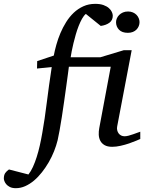

<svg xmlns="http://www.w3.org/2000/svg" viewBox="-150 -757 757 1006"><path d="M585 -28.8Q579.1 -26.4 563.2 -19.5Q547.4 -12.7 526.6 -5.6Q505.9 1.5 482.4 6.8Q459 12.2 438 12.2Q413.1 12.2 397.9 3.4Q382.8 -5.4 375.5 -19.5Q368.2 -33.7 367.4 -51.3Q366.7 -68.8 370.1 -85.9L430.2 -407.2H210.9Q209.5 -396 205.8 -368.2Q202.1 -340.3 197 -303.7Q191.9 -267.1 186 -225.3Q180.2 -183.6 174.1 -144.8Q168 -106 162.1 -73.2Q156.2 -40.5 151.9 -22Q145 5.9 133.3 35.4Q121.6 64.9 105.5 92.8Q89.4 120.6 69.8 145.5Q50.3 170.4 28.3 189Q6.3 207.5 -17.8 218.3Q-42 229 -66.9 229Q-85.9 229 -98.4 222.7Q-110.8 216.3 -117.7 207.8Q-124.5 199.2 -127.2 191.2Q-129.9 183.1 -129.9 179.2Q-129.9 160.2 -122.6 149.7Q-115.2 139.2 -103 130.9L-1 157.2Q11.7 141.1 22.5 117.7Q33.2 94.2 42.2 65.9Q51.3 37.6 58.6 5.1Q65.9 -27.3 71.8 -62Q84.5 -132.8 95.2 -220Q106 -307.1 121.1 -405.8L43.9 -397.9L44.9 -437L131.8 -465.8Q136.7 -492.2 145.3 -522.7Q153.8 -553.2 166.5 -583.3Q179.2 -613.3 196.5 -641.1Q213.9 -668.9 236.3 -690.2Q258.8 -711.4 286.9 -724.1Q314.9 -736.8 349.1 -736.8Q374.5 -736.8 392.1 -730.5Q409.7 -724.1 420.4 -714.6Q431.2 -705.1 436 -694.3Q440.9 -683.6 440.9 -674.8Q440.9 -650.9 423.3 -637.9Q405.8 -625 377.9 -621.1L299.8 -684.1Q289.1 -675.3 279.8 -658.7Q270.5 -642.1 262.2 -621.1Q253.9 -600.1 247.1 -576.4Q240.2 -552.7 234.9 -530.5Q229.5 -508.3 225.8 -489Q222.2 -469.7 220.2 -457H376L499 -494.1H540L463.9 -94.2Q461.9 -84 464.1 -74.7Q466.3 -65.4 471.4 -58.3Q476.6 -51.3 484.6 -47.1Q492.7 -43 502.9 -43Q511.7 -43 523.7 -46.1Q535.6 -49.3 547.6 -53.5Q559.6 -57.6 569.8 -61.5Q580.1 -65.4 585 -66.9ZM581.1 -641.1Q581.1 -629.9 576.9 -619.9Q572.8 -609.9 565.2 -602.1Q557.6 -594.2 546.1 -589.6Q534.7 -585 520 -585Q489.3 -585 473.6 -601.3Q458 -617.7 458 -641.1Q458 -650.9 462.2 -660.6Q466.3 -670.4 474.4 -678.5Q482.4 -686.5 494.1 -691.7Q505.9 -696.8 521 -696.8Q535.2 -696.8 546.4 -691.9Q557.6 -687 565.2 -679.2Q572.8 -671.4 576.9 -661.4Q581.1 -651.4 581.1 -641.1Z"/></svg>

Font: Charis SIL Am
Style: Italic
Weight: 400
Italic angle: -11°
Foundry: SIL International
Version: Version 5.000